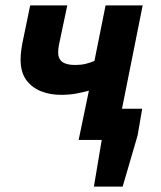

<svg xmlns="http://www.w3.org/2000/svg" viewBox="-20 -516 595 708"><path d="M326.3 172 355.1 0H322.8L345.3 -115H504.3L487.5 -16.9L432.3 172ZM270 0 307.8 -181.5Q285.4 -175.6 261 -171Q236.6 -166.3 204.1 -166.3Q164.3 -166.3 130.8 -179.7Q97.2 -193.1 76.6 -221.5Q56 -250 56 -295.4Q56 -322.2 62.4 -356.1L91.3 -496.1H228.1L197.5 -351.2Q195.9 -343.4 195.2 -336.7Q194.4 -330.1 194.4 -322.8Q194.4 -299.1 209.8 -287.7Q225.2 -276.4 257.2 -276.4Q277.9 -276.4 294.2 -280.2Q310.4 -284 328.2 -291.2L369.3 -496.1H506.1L406.8 0Z"/></svg>

Font: Source Sans 3
Style: Italic
Weight: 200
Italic angle: -11°
Designer: Paul D. Hunt
Foundry: Adobe
Version: Version 3.046;hotconv 1.0.118;makeotfexe 2.5.65603